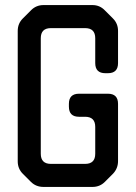

<svg xmlns="http://www.w3.org/2000/svg" viewBox="-20 -729 536 758"><path d="M356 -480V-578Q356 -618 316 -618H181Q141 -618 141 -578V-122Q141 -82 181 -82H316Q356 -82 356 -122V-228Q356 -268 316 -268H292Q252 -268 252 -308V-319Q252 -359 292 -359H406Q446 -359 446 -319V-93Q446 -64 426 -43L394 -11Q374 9 345 9H152Q122 9 102 -11L70 -43Q50 -63 50 -92V-607Q50 -636 70 -656L103 -689Q123 -709 152 -709H345Q374 -709 394 -688L426 -656Q446 -636 446 -607V-480Q446 -440 406 -440H396Q356 -440 356 -480Z"/></svg>

Font: ZCOOL QingKe HuangYou
Style: Regular
Weight: 400
Version: Version 1.000